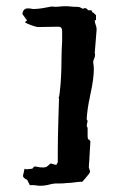

<svg xmlns="http://www.w3.org/2000/svg" viewBox="-20 -579 376 618"><path d="M180 -479Q180 -493 168 -493H165L103 -492Q100 -492 94 -493.5Q88 -495 81.5 -497.5Q75 -500 69 -502.5Q63 -505 60 -508L67 -513L52 -534Q54 -545 58.5 -548.5Q63 -552 68 -552Q77 -552 80.5 -551Q84 -550 87 -550Q100 -550 116 -552.5Q132 -555 146 -558Q150 -558 153 -557.5Q156 -557 161 -557Q166 -557 173 -558Q180 -559 191 -559Q199 -559 207.5 -558Q216 -557 228 -557Q236 -557 240 -554Q244 -551 248 -551L252 -553Q257 -553 259.5 -550.5Q262 -548 264 -546H273Q275 -546 276 -542.5Q277 -539 282 -537L289 -530V-514H285Q285 -506 288 -499Q291 -492 291 -484L285 -409Q285 -407 285.5 -406Q286 -405 286 -403Q286 -396 283 -390Q280 -384 280 -379Q280 -375 281 -370.5Q282 -366 282 -355Q282 -343 279.5 -322.5Q277 -302 269 -266V-264Q268 -261 266 -251Q264 -241 262.5 -230Q261 -219 260 -209Q259 -199 259 -195L262 -190L259 -174L262 -167V-140Q262 -138 262.5 -134.5Q263 -131 266 -129Q266 -130 267 -130Q267 -129 268 -128Q270 -126 271 -124L268 -75Q268 -66 267 -57.5Q266 -49 266 -40L270 -27Q270 -24 266 -19Q262 -14 257.5 -8.5Q253 -3 249 1.5Q245 6 245 6Q233 6 220 8Q207 10 196 10Q182 12 167.5 11.5Q153 11 139 15Q132 17 123.5 18Q115 19 107 19L90 17H76L67 -1Q64 -1 59 -5Q54 -9 54 -13L59 -36L64 -34Q66 -34 74 -35Q82 -36 84 -36L90 -43Q97 -43 102.5 -41.5Q108 -40 119 -40Q126 -40 130 -42L143 -53L161 -48L166 -57Q166 -70 166 -91.5Q166 -113 166.5 -140Q167 -167 168 -198Q169 -229 170 -262L168 -264Q170 -264 171.5 -275Q173 -286 173 -289L175 -308Q176 -321 176.5 -332.5Q177 -344 177.5 -358Q178 -372 178 -393Q178 -414 180 -447Z"/></svg>

Font: East Sea Dokdo Cyrillic
Style: Regular
Weight: 400
Version: Version 1.00 July 4, 2018, initial release